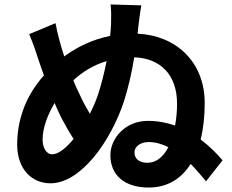

<svg xmlns="http://www.w3.org/2000/svg" viewBox="-20 -815 1040 861"><path d="M641 -85C604 -85 583 -103 583 -132C583 -156 607 -178 647 -178C678 -178 707 -169 735 -155C713 -113 682 -85 641 -85ZM214 -123C187 -123 171 -154 171 -189C171 -241 194 -302 225 -353C235 -329 245 -307 255 -287C275 -249 293 -218 310 -192C276 -150 241 -123 214 -123ZM458 -541C448 -490 435 -438 420 -392C410 -362 397 -332 383 -305C368 -330 352 -358 337 -392C328 -410 318 -431 309 -455C349 -492 398 -523 458 -541ZM601 -702C604 -720 607 -757 614 -791L476 -795C479 -764 479 -748 478 -706C477 -690 476 -673 474 -654C394 -638 325 -604 268 -562C252 -611 238 -662 229 -711L111 -662C135 -604 141 -581 153 -546C160 -525 168 -501 177 -477C166 -465 156 -452 147 -440C96 -372 57 -278 57 -167C57 -54 125 7 206 7C343 7 477 -182 536 -361C555 -420 571 -490 582 -558C698 -554 774 -481 774 -350C774 -317 771 -283 765 -252C728 -265 687 -273 643 -273C541 -273 475 -194 475 -119C475 -26 543 26 646 26C733 26 794 -15 835 -80C862 -52 886 -24 904 -2L978 -96C952 -127 919 -160 880 -189C892 -239 898 -295 898 -353C898 -538 769 -656 597 -664Z"/></svg>

Font: Noto Sans CJK KR Bold
Style: Regular
Weight: 700
Designer: Ryoko NISHIZUKA (kana & ideographs); Paul D. Hunt (Latin, Greek & Cyrillic); Wenlong ZHANG (bopomofo); Sandoll Communica
Foundry: Adobe Systems Incorporated
Version: Version 1.004;PS 1.004;hotconv 1.0.82;makeotf.lib2.5.63406